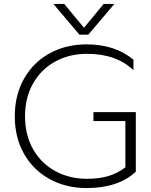

<svg xmlns="http://www.w3.org/2000/svg" viewBox="-20 -939 764 974"><path d="M251 -919H306L406 -798L506 -919H560L428 -763H383ZM55 -349Q55 -457 102 -540Q149 -623 232 -668.5Q315 -714 419 -714Q564 -714 657 -636V-583Q570 -666 422 -666Q332 -666 260.5 -627Q189 -588 148 -516Q107 -444 107 -349Q107 -253 148.5 -181Q190 -109 261.5 -70.5Q333 -32 421 -32Q482 -32 528.5 -45.5Q575 -59 616 -90V-325H454V-370H669V-68Q580 15 419 15Q315 15 232 -30.5Q149 -76 102 -158.5Q55 -241 55 -349Z"/></svg>

Font: Prompt ExtraLight
Style: Regular
Weight: 275
Designer: Katatrad Team
Foundry: CadsonDemak
Version: Version 1.000